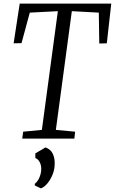

<svg xmlns="http://www.w3.org/2000/svg" viewBox="-20 -763 632 1057"><path d="M102.5 0 107.5 -38 210.5 -48 298.5 -701.5 144 -693.5 98.5 -525.5 55 -524.5 88.5 -743H592.5L568 -524.5L526.5 -523.5L524 -693.5L375.5 -701.5L287.5 -48L393.5 -38L389.5 0ZM171.5 258V249Q183.5 240 191.2 226Q199 212 203.2 196.2Q207.5 180.5 207 166Q207 145.5 198.2 129Q189.5 112.5 174.5 107V81.5L230.5 48.5Q259.5 59.5 271 84.2Q282.5 109 281 143Q280 174 268 201.8Q256 229.5 239 249Q222 268.5 205 274Z"/></svg>

Font: Merriweather 24pt SemiCondensed Light
Style: Italic
Weight: 300
Width: 4
Italic angle: -7.8°
Designer: Eben Sorkin
Foundry: Eben Sorkin
Version: Version 2.101